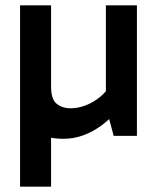

<svg xmlns="http://www.w3.org/2000/svg" viewBox="-20 -508 592 718"><path d="M55 -488H171V-184Q171 -136 192.5 -119.5Q214 -103 243 -103Q272 -103 300.5 -114Q329 -125 353.5 -145Q378 -165 392 -189L401 -127H376V-488H492V0H405L381 -90H414Q389 -60 357 -37Q325 -14 290 -1.5Q255 11 218 11Q163 11 130.5 -6Q98 -23 82 -52Q66 -81 60.5 -118Q55 -155 55 -195ZM55 -223 171 -243V190H55Z"/></svg>

Font: Gabarito Medium
Style: Regular
Weight: 500
Designer: Leandro Assis / Alvaro Franca / Felipe Casaprima
Foundry: Naipe Foundry
Version: Version 1.000